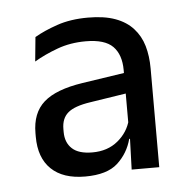

<svg xmlns="http://www.w3.org/2000/svg" viewBox="-35 -682 403 402"><g transform="rotate(-5 166.0 -480.5)"><path d="M285 -321H227L229.5 -396L228.5 -400.5V-502V-530Q228.5 -562.5 211.5 -579.8Q194.5 -597 154.5 -597Q122 -597 94.8 -587Q67.5 -577 45.5 -564L50.5 -615Q70 -626.5 98.2 -636.2Q126.5 -646 163.5 -646Q197.5 -646 220.8 -637.5Q244 -629 258.2 -613.2Q272.5 -597.5 278.8 -576Q285 -554.5 285 -528.5ZM129 -315Q82.5 -315 57.8 -338.8Q33 -362.5 33 -407V-414.5Q33 -457 58.5 -479.5Q84 -502 140 -510.5L236 -525L240 -482.5L153 -469Q119.5 -464 105.8 -452.2Q92 -440.5 92 -418V-412Q92 -389.5 105.8 -376.8Q119.5 -364 148.5 -364Q180.5 -364 202 -381.8Q223.5 -399.5 230 -425.5L238 -385.5H227.5Q219.5 -355.5 197.2 -335.2Q175 -315 129 -315Z"/></g></svg>

Font: Anek Kannada
Style: Regular
Weight: 400
Version: Version 1.003